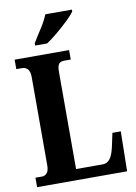

<svg xmlns="http://www.w3.org/2000/svg" viewBox="-100 -995 751 1059"><g transform="rotate(-10 275.5 -465.5)"><path d="M20 0V-53H59Q72 -53 84 -65.5Q96 -78 96 -109V-602Q96 -635 83.5 -648Q71 -661 53 -661H20V-714H325V-661H289Q266 -661 257.5 -648.5Q249 -636 249 -605V-61H399Q423 -61 439 -81.5Q455 -102 465 -148L481 -223H528L524 0ZM145 -784Q164 -816 190.5 -856.5Q217 -897 230 -931H379V-921Q368 -904 339 -876Q310 -848 275.5 -819Q241 -790 212 -771H145Z"/></g></svg>

Font: Noto Serif ExtraCondensed ExtraBold
Style: Regular
Weight: 800
Width: 2
Designer: Monotype Design Team
Foundry: Monotype Imaging Inc.
Version: Version 2.013; ttfautohint (v1.8.4.7-5d5b)